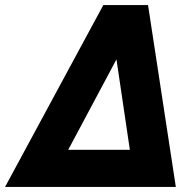

<svg xmlns="http://www.w3.org/2000/svg" viewBox="-53 -740 774 760"><path d="M356 -720H533L643 0H-33ZM217 -147H461L408 -505Z"/></svg>

Font: Kufam Black
Style: Italic
Weight: 900
Italic angle: -11°
Designer: Artur Schmal
Foundry: Original Type
Version: Version 1.301; ttfautohint (v1.8.3)